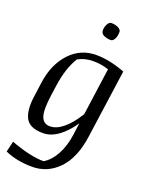

<svg xmlns="http://www.w3.org/2000/svg" viewBox="-176 -841 896 1154"><g transform="rotate(20 272.0 -264.5)"><path d="M364.3 -181.6 406.2 -483.4Q360.4 -499.5 306.6 -499.5Q252.9 -499.5 210 -475.1Q165 -402.8 148.4 -289.1L139.2 -225.1Q124.5 -122.1 138.7 -82Q152.8 -42 194.8 -42Q236.8 -42 280.8 -79.1Q324.7 -116.2 364.3 -181.6ZM169.4 10.7Q84.5 10.7 58.1 -38.1Q31.7 -86.9 45.4 -182.1L58.1 -273.9Q75.2 -394 143.6 -467.3Q211.9 -540.5 312 -540.5Q396.5 -540.5 497.1 -502.4L435.5 -63Q416 77.6 345.7 150.4Q275.4 223.1 177.7 223.1Q79.6 223.1 2.9 189L19 120.6Q147 168 231 168Q274.4 142.6 304.7 87.4Q335 32.2 345.2 -43.5L355.5 -119.6Q314.5 -58.6 266.6 -23.9Q218.8 10.7 169.4 10.7ZM306.6 -732.9Q316.9 -752 330.6 -752Q356.9 -752 375.5 -742.2Q394.5 -731.9 394.5 -718.3Q394.5 -690.9 384.8 -672.9Q375 -654.3 360.8 -654.3Q347.2 -654.3 335.4 -657.2Q324.2 -660.2 315.4 -664.1Q296.9 -673.8 296.9 -694.3Q296.9 -713.9 306.6 -732.9Z"/></g></svg>

Font: NoticiaText-Italic
Style: Italic
Weight: 400
Italic angle: -8°
Designer: JM Sole
Foundry: JM Sole
Version: Version 1.003